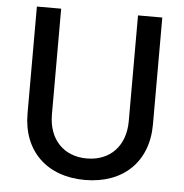

<svg xmlns="http://www.w3.org/2000/svg" viewBox="-52 -758 786 819"><g transform="rotate(5 341.5 -348.5)"><path d="M341 11C506 11 610 -91 610 -250V-708H506V-255C506 -149 441 -81 341 -81C242 -81 177 -149 177 -255V-708H73V-250C73 -91 177 11 341 11Z"/></g></svg>

Font: UULA Sans Medium
Style: Regular
Weight: 500
Designer: Mohamed Gaber, Laura Garcia Mut
Foundry: Kief Type Foundry
Version: Version 3.006;hotconv 1.0.109;makeotfexe 2.5.65596